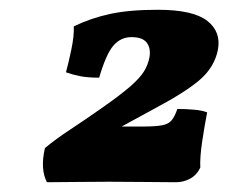

<svg xmlns="http://www.w3.org/2000/svg" viewBox="-20 -782 467 393"><path d="M303 -762Q375 -762 404 -739.5Q433 -717 426 -680Q419 -645 390 -619.5Q361 -594 295 -559Q260 -540 229 -523H271Q298 -523 311.5 -525.5Q325 -528 331.5 -536Q338 -544 343 -559Q360 -559 377 -557.5Q394 -556 404 -552Q398 -521 393.5 -490Q389 -459 390 -439Q383 -424 369.5 -416.5Q356 -409 340 -409Q318 -409 279.5 -409.5Q241 -410 203 -410Q166 -410 131 -409.5Q96 -409 76 -409Q62 -436 72 -479Q95 -498 122.5 -516Q150 -534 190 -562Q227 -588 246.5 -605Q266 -622 274.5 -635.5Q283 -649 286 -665Q289 -683 280.5 -694.5Q272 -706 249 -706Q227 -706 212 -688.5Q197 -671 183 -623Q160 -623 144.5 -626Q129 -629 115 -634Q120 -652 126 -680.5Q132 -709 131 -728Q166 -745 205.5 -753.5Q245 -762 303 -762Z"/></svg>

Font: Vollkorn Black
Style: Italic
Weight: 900
Italic angle: -11°
Designer: Friedrich Althausen
Foundry: Friedrich Althausen
Version: Version 5.000; ttfautohint (v1.8.3)